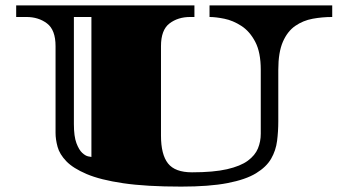

<svg xmlns="http://www.w3.org/2000/svg" viewBox="-20 -670 1257 712"><path d="M652 22Q522 22 437 9.5Q352 -3 301.5 -24.5Q251 -46 226 -72Q201 -98 193.5 -125.5Q186 -153 186 -177V-499Q186 -559 154.5 -583Q123 -607 78 -607H40V-650H701V-607H685Q640 -607 608.5 -583Q577 -559 577 -499V-167Q577 -97 603 -64Q629 -31 692 -31Q772 -31 822 -42.5Q872 -54 899 -74Q926 -94 936.5 -119.5Q947 -145 947 -174V-411Q947 -476 926.5 -515Q906 -554 875 -574Q844 -594 812 -600.5Q780 -607 757 -607V-650H1212V-607Q1175 -607 1139.5 -600.5Q1104 -594 1075 -574Q1046 -554 1029 -515Q1012 -476 1012 -411V-220Q1012 -183 1007.5 -147.5Q1003 -112 985.5 -81.5Q968 -51 929.5 -27.5Q891 -4 823.5 9Q756 22 652 22ZM319 -88V-607H254V-210Q254 -164 263.5 -139Q273 -114 285 -103Q297 -92 307.5 -90Q318 -88 319 -88Z"/></svg>

Font: Diplomata SC
Style: Regular
Weight: 400
Designer: Eduardo Rodriguez Tunni
Foundry: Eduardo Rodriguez Tunni
Version: Version 1.002; ttfautohint (v1.8.4.7-5d5b);gftools[0.9.23]